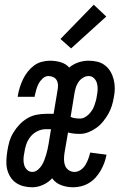

<svg xmlns="http://www.w3.org/2000/svg" viewBox="-20 -785 540 813"><path d="M290 8Q263 8 239 -1Q215 -10 201 -30Q184 -12 161.5 -2Q139 8 117 8Q98 8 80 3.5Q62 -1 47.5 -11Q33 -21 23.5 -36.5Q14 -52 10 -69.5Q6 -87 7 -106.5Q8 -126 11 -145Q14 -165 19.5 -184.5Q25 -204 36 -222.5Q47 -241 62 -257Q77 -273 95.5 -284Q114 -295 134.5 -299Q155 -303 174 -303H207L224 -405Q226 -416 225.5 -426.5Q225 -437 220 -445.5Q215 -454 205.5 -458.5Q196 -463 185 -463Q172 -463 161 -453Q150 -443 143.5 -430.5Q137 -418 133.5 -405Q130 -392 127 -379V-375H55L56 -383Q59 -400 64.5 -417Q70 -434 78 -450.5Q86 -467 97.5 -481.5Q109 -496 123.5 -507Q138 -518 156 -523Q174 -528 191 -528Q215 -528 237 -521.5Q259 -515 273 -499Q291 -514 312.5 -521Q334 -528 355 -528Q375 -528 393 -523.5Q411 -519 425 -508Q439 -497 448 -481.5Q457 -466 461.5 -448Q466 -430 466 -411Q466 -392 462 -373Q459 -355 453.5 -337Q448 -319 438.5 -302.5Q429 -286 416.5 -270.5Q404 -255 388 -243.5Q372 -232 354 -225Q336 -218 318 -218Q305 -218 292 -219.5Q279 -221 268 -224L253 -137Q251 -124 251 -110Q251 -96 255.5 -84Q260 -72 271 -64.5Q282 -57 295 -57Q309 -57 321.5 -65.5Q334 -74 341.5 -86.5Q349 -99 354 -112.5Q359 -126 362 -139L431 -130Q428 -113 422 -96.5Q416 -80 407 -64Q398 -48 385.5 -34Q373 -20 357.5 -10.5Q342 -1 324.5 3.5Q307 8 290 8ZM318 -283Q329 -283 338.5 -288Q348 -293 356 -301Q364 -309 370 -318.5Q376 -328 379.5 -338Q383 -348 386 -358.5Q389 -369 390 -379Q393 -393 393.5 -406.5Q394 -420 390.5 -432.5Q387 -445 378 -454Q369 -463 355 -463Q343 -463 331 -455.5Q319 -448 311.5 -436.5Q304 -425 300.5 -412.5Q297 -400 295 -388L279 -290Q287 -286 297.5 -284.5Q308 -283 318 -283ZM117 -57Q129 -57 139.5 -65.5Q150 -74 156.5 -84.5Q163 -95 167.5 -106.5Q172 -118 175.5 -130Q179 -142 181.5 -153.5Q184 -165 186 -177L196 -238H174Q156 -238 138.5 -229.5Q121 -221 109 -206Q97 -191 91 -173Q85 -155 83 -138Q80 -125 79.5 -111.5Q79 -98 82.5 -86Q86 -74 95 -65.5Q104 -57 117 -57ZM281 -580 236 -620 377 -765 430 -715Z"/></svg>

Font: Iosevka Fixed
Style: Italic
Weight: 400
Italic angle: -9°
Monospace: yes
Designer: Belleve Invis
Foundry: Belleve Invis
Version: Version 33.2.4